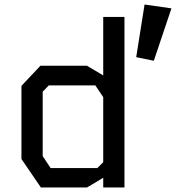

<svg xmlns="http://www.w3.org/2000/svg" viewBox="-20 -830 779 850"><path d="M437 -755H531V0H437V-43L365 0H161L75 -126V-450L159 -539H365L437 -496ZM169 -139 204 -86H411L437 -112V-400L402 -452H196L169 -424ZM620 -810 739 -793 661 -561 583 -577Z"/></svg>

Font: Kode Mono Medium
Style: Regular
Weight: 500
Monospace: yes
Designer: Isa Ozler
Foundry: Kadena LLC
Version: Version 1.206;gftools[0.9.28]